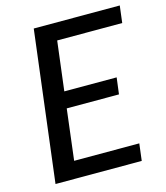

<svg xmlns="http://www.w3.org/2000/svg" viewBox="-108 -801 762 884"><g transform="rotate(-15 273.0 -359.0)"><path d="M535.5 -636.5H225.5L196.5 -401.5H446L436 -323H187L157.5 -81H468L458 0H47L135.5 -717.5H545.5Z"/></g></svg>

Font: Lato Medium
Style: Italic
Weight: 500
Italic angle: -7°
Designer: Lukasz Dziedzic
Foundry: tyPoland Lukasz Dziedzic
Version: Version 2.006; 2014-01-15